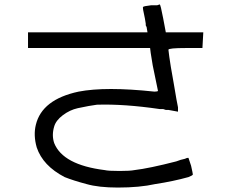

<svg xmlns="http://www.w3.org/2000/svg" viewBox="-20 -801 1040 860"><path d="M656.2 -777.3Q671.9 -777.3 683.6 -777.3Q695.3 -781.2 695.3 -781.2Q699.2 -781.2 710.9 -718.8L722.7 -656.2H890.6L886.7 -585.9H812.5Q734.4 -585.9 734.4 -578.1Q734.4 -574.2 738.3 -546.9Q742.2 -515.6 757.8 -429.7Q773.4 -335.9 777.3 -320.3Q777.3 -304.7 777.3 -300.8Q777.3 -300.8 734.4 -308.6H722.7L710.9 -312.5Q695.3 -312.5 695.3 -312.5Q535.2 -335.9 414.1 -332Q382.8 -328.1 328.1 -316.4Q293 -308.6 261.7 -285.2Q230.5 -261.7 222.7 -234.4Q210.9 -195.3 222.7 -160.2Q261.7 -62.5 449.2 -39.1Q464.8 -35.2 515.6 -35.2Q562.5 -35.2 582 -39.1Q648.4 -46.9 769.5 -78.1Q789.1 -85.9 808.6 -89.8Q816.4 -93.8 820.3 -93.8H824.2Q824.2 -93.8 835.9 -58.6Q843.8 -23.4 843.8 -19.5Q843.8 -15.6 824.2 -7.8Q753.9 11.7 675.8 23.4Q605.5 39.1 507.8 39.1Q421.9 39.1 367.2 23.4Q308.6 7.8 269.5 -7.8Q171.9 -58.6 144.5 -140.6Q128.9 -195.3 140.6 -242.2Q168 -355.5 332 -390.6Q453.1 -414.1 671.9 -390.6Q687.5 -390.6 687.5 -394.5Q679.7 -433.6 664.1 -507.8Q652.3 -578.1 652.3 -585.9H105.5V-656.2H640.6Q640.6 -656.2 636.7 -679.7L632.8 -687.5V-695.3L628.9 -718.8Q617.2 -769.5 621.1 -769.5Q621.1 -773.4 656.2 -777.3Z"/></svg>

Font: 和音 by 宁静之雨，公众号njzyshare
Style: Regular
Weight: 400
Designer: Steve Matteson
Foundry: Ascender Corporation
Version: Version 6.00;June 8, 2018;FontCreator 11.0.0.2388 32-bit